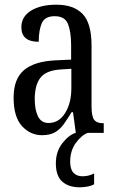

<svg xmlns="http://www.w3.org/2000/svg" viewBox="-20 -566 494 818"><path d="M159 10Q109 10 73.5 -29Q38 -68 38 -150Q38 -230 82.5 -267.5Q127 -305 218 -309L283 -312V-373Q283 -429 270 -463Q257 -497 213 -497Q171 -497 158 -467Q145 -437 145 -388Q71 -388 71 -450Q71 -495 112 -520.5Q153 -546 220 -546Q294 -546 332 -506.5Q370 -467 370 -372V-113Q370 -71 381 -56Q392 -41 419 -41H422V0H303L291 -88H285Q268 -60 252 -37.5Q236 -15 214.5 -2.5Q193 10 159 10ZM187 -42Q231 -42 257.5 -84.5Q284 -127 284 -191V-273L238 -270Q176 -266 152 -234.5Q128 -203 128 -144Q128 -98 142 -70Q156 -42 187 -42ZM320 232Q273 232 245.5 208Q218 184 218 130Q218 80 245 45Q272 10 302 0H354Q327 10 303 43Q279 76 279 123Q279 155 293 170Q307 185 331 185Q343 185 355 182.5Q367 180 381 173V219Q369 226 351.5 229Q334 232 320 232Z"/></svg>

Font: Noto Serif Khmer ExtraCondensed
Style: Regular
Weight: 400
Width: 2
Designer: Danh Hong and the Monotype Design Team
Foundry: Monotype Imaging Inc.
Version: Version 2.004; ttfautohint (v1.8.4.7-5d5b)